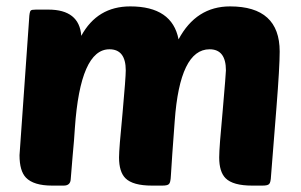

<svg xmlns="http://www.w3.org/2000/svg" viewBox="-20 -580 942 600"><path d="M207 -93 201 -20Q200 0 179 0H143Q85 0 61 -25Q41 -46 41 -95Q41 -101 71 -521Q72 -543 76 -547Q79 -550 92 -550H131Q228 -550 234 -468Q284 -560 387 -560Q518 -560 538 -457Q593 -560 699 -560Q854 -560 854 -419Q854 -371 844 -245L827 -31Q826 -9 821 -5Q817 0 800 0H768Q708 0 685 -23Q665 -43 665 -88Q665 -119 676 -235Q686 -351 686 -360Q686 -426 635 -426Q542 -426 526 -202Q517 -83 514 -31Q513 -9 508 -5Q504 0 487 0H455Q395 0 372 -23Q352 -43 352 -88Q352 -115 363 -227Q373 -338 373 -360Q373 -426 322 -426Q231 -426 214 -180Q212 -145 207 -93Z"/></svg>

Font: PoetsenOne
Style: Regular
Weight: 400
Designer: Rodrigo Fuenzalida, Pablo Impallari
Foundry: Pablo Impallari, Rodrigo Fuenzalida
Version: Version 1.000